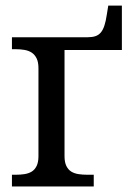

<svg xmlns="http://www.w3.org/2000/svg" viewBox="-20 -670 485 690"><path d="M211.9 -490.2V-108.9Q211.9 -86.9 218.5 -73.5Q225.1 -60.1 236.3 -53.2Q247.6 -46.4 262.5 -44.2Q277.3 -42 293.9 -42H316.9V0H22.9V-42H36.1Q52.7 -42 67.6 -44.2Q82.5 -46.4 93.8 -53.2Q105 -60.1 111.6 -73.5Q118.2 -86.9 118.2 -108.9V-424.8Q118.2 -446.8 111.6 -460.2Q105 -473.6 93.8 -481Q82.5 -488.3 67.6 -490.7Q52.7 -493.2 36.1 -493.2H22.9V-536.1H293.9Q311 -536.1 322.8 -540Q334.5 -543.9 342.3 -553.2Q350.1 -562.5 355.2 -578.1Q360.4 -593.8 363.8 -617.2L369.1 -649.9H418V-490.2Z"/></svg>

Font: Noto Serif
Style: Regular
Weight: 400
Designer: Monotype Design team
Foundry: Monotype Imaging Inc.
Version: Version 1.02